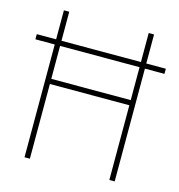

<svg xmlns="http://www.w3.org/2000/svg" viewBox="-106 -807 839 901"><g transform="rotate(15 313.5 -357.0)"><path d="M94 0H120V-363H506V0H532V-548H627V-573H532V-714H506V-573H120V-714H94V-573H0V-548H94ZM120 -388V-548H506V-388Z"/></g></svg>

Font: Noto Sans Arabic UI SmCn Th
Style: Regular
Weight: 100
Width: 4
Designer: Monotype Design Team, Nadine Chahine and Nizar Qandah
Foundry: Monotype Imaging Inc.
Version: Version 2.010